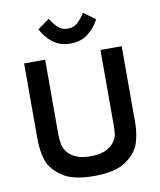

<svg xmlns="http://www.w3.org/2000/svg" viewBox="-83 -796 728 872"><g transform="rotate(-10 281.0 -360.5)"><path d="M56 0ZM506 -199V-550H408V-204Q408 -178 405 -157Q395 -121 363 -101.5Q331 -82 280 -82Q231 -82 199 -101.5Q167 -121 158 -157Q153 -180 153 -204V-550H56V-199Q56 -149 69.5 -105Q83 -61 132.5 -26Q182 9 280 9Q380 9 429.5 -26Q479 -61 492.5 -105Q506 -149 506 -199ZM413 -691 359 -730Q342 -703 324 -687Q306 -671 280 -671Q253 -671 236.5 -686Q220 -701 201 -730L147 -691Q165 -654 198.5 -628Q232 -602 280 -602Q328 -602 361.5 -628Q395 -654 413 -691Z"/></g></svg>

Font: Cambay Devanagari
Style: Regular
Weight: 700
Designer: Pooja Saxena
Foundry: Pooja Saxena
Version: Version 1.095;PS 001.095;hotconv 1.0.70;makeotf.lib2.5.58329